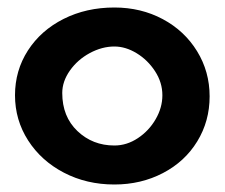

<svg xmlns="http://www.w3.org/2000/svg" viewBox="-20 -488 599 512"><path d="M20 -234Q20 -300 54.5 -353.5Q89 -407 149.5 -437.5Q210 -468 285 -468Q356 -468 414 -437Q472 -406 505.5 -351.5Q539 -297 539 -231Q539 -165 506 -111Q473 -57 414.5 -26.5Q356 4 285 4Q211 4 150.5 -27.5Q90 -59 55 -113.5Q20 -168 20 -234ZM413 -234Q413 -268 393.5 -298Q374 -328 344.5 -346Q315 -364 285 -364Q252 -364 219.5 -346.5Q187 -329 166.5 -300Q146 -271 146 -240Q146 -177 186.5 -138.5Q227 -100 285 -100Q318 -100 347.5 -119.5Q377 -139 395 -170Q413 -201 413 -234Z"/></svg>

Font: Mali
Style: Bold
Weight: 700
Designer: Kitiyaporn Chalermlarp | Katatrad Aksorn Co.,Ltd.
Foundry: Cadson Demak Co.,Ltd.
Version: Version 1.000; ttfautohint (v1.6)